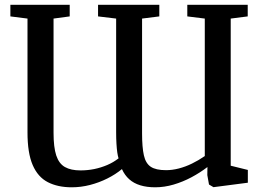

<svg xmlns="http://www.w3.org/2000/svg" viewBox="-20 -763 1088 796"><path d="M1007 -743V-695L936.5 -686V-76L1007.5 -58.5V-5.5L865 13L846.5 2L839.5 -37L840 -70.5Q810 -47.5 774 -28.2Q738 -9 699.8 2.2Q661.5 13.5 623.5 13.5Q588.5 13.5 561.5 5.2Q534.5 -3 515.8 -19.8Q497 -36.5 485.5 -62Q459 -40 425 -23Q391 -6 353.2 3.8Q315.5 13.5 277.5 13.5Q219.5 13.5 178.2 -7.8Q137 -29 115.5 -78.8Q94 -128.5 94 -214V-686L23 -695V-743H269V-695L202 -686V-212.5Q202 -152.5 213.2 -118.5Q224.5 -84.5 249.2 -70.5Q274 -56.5 314 -56.5Q343 -56.5 371 -62.2Q399 -68 424.8 -79Q450.5 -90 471.5 -106.5Q468.5 -116 466.2 -131.2Q464 -146.5 462.8 -167.5Q461.5 -188.5 461.5 -215.5V-686L386.5 -695V-743H640.5V-695L569 -686V-210Q569 -152.5 576.5 -119Q584 -85.5 605.2 -71.5Q626.5 -57.5 668.5 -57.5Q694 -57.5 721.2 -64.5Q748.5 -71.5 775.8 -84.8Q803 -98 829 -116V-686L756.5 -695V-743Z"/></svg>

Font: Merriweather 24pt
Style: Regular
Weight: 400
Designer: Eben Sorkin
Foundry: Eben Sorkin
Version: Version 2.100